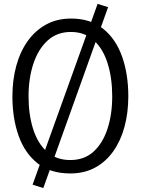

<svg xmlns="http://www.w3.org/2000/svg" viewBox="-20 -873 717 978"><path d="M530.6 -836.5 200.6 84.9 146 67.7 477.2 -853.3ZM338.2 10.5Q236.6 10.5 171.5 -41Q106.4 -92.5 74.8 -181.4Q43.2 -270.3 43.2 -381.7Q43.2 -465.3 62.8 -537.3Q82.5 -609.4 120.7 -663.3Q158.9 -717.2 214.6 -747.9Q270.2 -778.5 341.6 -778.5Q441 -778.5 505.8 -726.2Q570.6 -673.8 602.1 -584.2Q633.6 -494.7 633.6 -382Q633.6 -299.2 614.4 -228.1Q595.3 -157 557.7 -103.4Q520.2 -49.8 465 -19.6Q409.8 10.5 338.2 10.5ZM338.2 -57.8Q409.6 -57.8 456.7 -100.8Q503.8 -143.8 527.7 -217.4Q551.6 -291 551.6 -381.7Q551.6 -475.3 528.5 -549.4Q505.5 -623.5 458.7 -666.8Q412 -710.2 340.9 -710.2Q270.2 -710.2 222.2 -666.2Q174.3 -622.2 149.9 -548.1Q125.4 -474 125.4 -382Q125.4 -290 148.6 -216.4Q171.8 -142.8 218.9 -100.3Q266 -57.8 338.2 -57.8Z"/></svg>

Font: Yaldevi ExtraLight
Style: Regular
Weight: 200
Designer: Sol Matas, Rajitha Manaperi, Kosala Senevirathne
Foundry: Mooniak
Version: Version 1.100